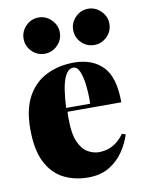

<svg xmlns="http://www.w3.org/2000/svg" viewBox="-88 -833 678 908"><g transform="rotate(-10 251.5 -379.0)"><path d="M288 -533Q376 -533 426.5 -481.5Q477 -430 477 -309H164L162 -328H331Q332 -377 327 -418.5Q322 -460 311 -485Q300 -510 281 -510Q254 -510 237 -467.5Q220 -425 215 -322L219 -314Q218 -304 218 -294Q218 -284 218 -273Q218 -203 235.5 -164Q253 -125 279.5 -110Q306 -95 333 -95Q347 -95 366.5 -99Q386 -103 409 -117.5Q432 -132 454 -162L471 -156Q459 -116 432.5 -76.5Q406 -37 364 -11.5Q322 14 262 14Q198 14 145.5 -12Q93 -38 62 -98Q31 -158 31 -259Q31 -355 65 -415.5Q99 -476 157.5 -504.5Q216 -533 288 -533ZM399 -772Q434 -772 460 -746Q486 -720 486 -685Q486 -649 460 -623.5Q434 -598 399 -598Q363 -598 337.5 -623.5Q312 -649 312 -685Q312 -720 337.5 -746Q363 -772 399 -772ZM161 -772Q196 -772 222 -746Q248 -720 248 -685Q248 -649 222 -623.5Q196 -598 161 -598Q125 -598 99.5 -623.5Q74 -649 74 -685Q74 -720 99.5 -746Q125 -772 161 -772Z"/></g></svg>

Font: Playfair Display Black
Style: Regular
Weight: 900
Designer: Claus Eggers Sørensen
Foundry: Claus Eggers Sørensen
Version: Version 1.203